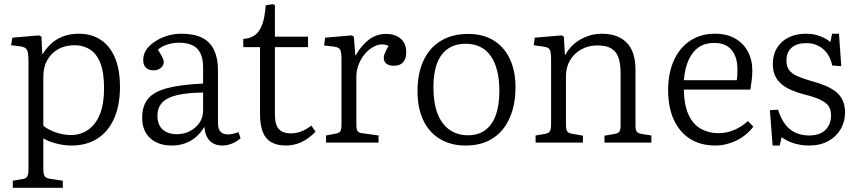

<svg xmlns="http://www.w3.org/2000/svg" viewBox="-20 -681 4092 917"><path d="M41 216V182L89 174Q104 172 110 162Q116 152 116 127V-388Q116 -426 110 -440.5Q104 -455 81 -459L33 -465L39 -501L166 -512L178 -506L182 -423H184Q206 -458 232 -479Q258 -500 289.5 -510Q321 -520 356 -520Q417 -520 461 -491Q505 -462 529 -405.5Q553 -349 553 -266Q553 -178 525 -115Q497 -52 445 -19Q393 14 322 14Q286 14 249 4.5Q212 -5 187 -20V126Q187 150 193 160Q199 170 219 173L280 182V216ZM318 -36Q365 -36 401 -61Q437 -86 457 -135Q477 -184 477 -259Q477 -334 459.5 -379Q442 -424 410 -444.5Q378 -465 336 -465Q292 -465 258.5 -446.5Q225 -428 206 -394.5Q187 -361 187 -315V-80Q211 -61 247 -48.5Q283 -36 318 -36Z M800 14Q736 14 697.5 -21Q659 -56 659 -119Q659 -174 686 -208Q713 -242 777 -259.5Q841 -277 950 -282V-359Q950 -401 937 -427Q924 -453 898.5 -465Q873 -477 836 -477Q805 -477 777 -467.5Q749 -458 734 -443Q745 -427 751 -416Q757 -405 759.5 -398Q762 -391 762 -385Q762 -368 748 -356.5Q734 -345 713 -345Q691 -345 677.5 -357.5Q664 -370 664 -394Q664 -430 690.5 -458Q717 -486 758.5 -503Q800 -520 846 -520Q908 -520 946.5 -500Q985 -480 1003 -441Q1021 -402 1021 -346V-93Q1021 -66 1033 -52.5Q1045 -39 1069 -39Q1080 -39 1092.5 -42Q1105 -45 1119 -50L1129 -21Q1112 -5 1088.5 4.5Q1065 14 1042 14Q1005 14 982.5 -8Q960 -30 956 -75Q938 -45 914.5 -25.5Q891 -6 862.5 4Q834 14 800 14ZM825 -40Q858 -40 886.5 -54.5Q915 -69 932.5 -94.5Q950 -120 950 -154V-239Q873 -238 825 -226.5Q777 -215 754.5 -191Q732 -167 732 -129Q732 -84 757.5 -62Q783 -40 825 -40Z M1346 14Q1302 14 1274.5 -2.5Q1247 -19 1234.5 -52Q1222 -85 1222 -134V-456H1142V-495Q1174 -497 1196.5 -512.5Q1219 -528 1232 -563Q1245 -598 1249 -656L1283 -661L1293 -656V-506H1451V-456H1293V-134Q1293 -84 1312.5 -64Q1332 -44 1368 -44Q1394 -44 1418 -53Q1442 -62 1467 -81L1487 -52Q1454 -18 1419 -2Q1384 14 1346 14Z M1537 0V-34L1585 -43Q1601 -46 1606 -55Q1611 -64 1611 -90V-396Q1611 -431 1605 -443Q1599 -455 1577 -458L1528 -464L1533 -501L1659 -512L1670 -506L1677 -417H1679Q1707 -466 1743 -492.5Q1779 -519 1824 -519Q1868 -519 1894 -496Q1920 -473 1920 -433Q1920 -410 1913 -395.5Q1906 -381 1893 -374Q1880 -367 1861 -367Q1839 -367 1826 -376.5Q1813 -386 1813 -404Q1813 -412 1815.5 -420Q1818 -428 1823 -438.5Q1828 -449 1836 -462Q1809 -474 1782.5 -465.5Q1756 -457 1733 -434.5Q1710 -412 1696 -380.5Q1682 -349 1682 -314V-88Q1682 -65 1687 -56Q1692 -47 1708 -45L1788 -34V0Z M2204 14Q2132 14 2080 -18Q2028 -50 2001 -108Q1974 -166 1974 -246Q1974 -330 2002.5 -391.5Q2031 -453 2085.5 -486Q2140 -519 2217 -519Q2287 -519 2337.5 -488Q2388 -457 2415 -399.5Q2442 -342 2442 -265Q2442 -179 2413.5 -116Q2385 -53 2332.5 -19.5Q2280 14 2204 14ZM2216 -35Q2264 -35 2297 -59Q2330 -83 2347.5 -130Q2365 -177 2365 -246Q2365 -301 2354.5 -343Q2344 -385 2323.5 -414Q2303 -443 2273 -457.5Q2243 -472 2205 -472Q2155 -472 2120.5 -449Q2086 -426 2068 -380Q2050 -334 2050 -265Q2050 -190 2069.5 -139Q2089 -88 2126.5 -61.5Q2164 -35 2216 -35Z M2538 0V-34L2586 -42Q2601 -45 2606.5 -54.5Q2612 -64 2612 -90V-396Q2612 -432 2606 -443.5Q2600 -455 2578 -458L2529 -465L2534 -501L2662 -512L2673 -506L2678 -419H2680Q2706 -467 2754 -493.5Q2802 -520 2855 -520Q2906 -520 2942 -500.5Q2978 -481 2996.5 -443.5Q3015 -406 3015 -350V-83Q3015 -61 3021 -52.5Q3027 -44 3046 -41L3091 -34V0H2867V-33L2914 -41Q2932 -44 2938 -52Q2944 -60 2944 -83V-332Q2944 -379 2933 -408Q2922 -437 2898 -450.5Q2874 -464 2834 -464Q2790 -464 2756 -445Q2722 -426 2702.5 -393Q2683 -360 2683 -316V-87Q2683 -65 2688 -55.5Q2693 -46 2708 -43L2764 -33V0Z M3396 14Q3327 14 3276.5 -17.5Q3226 -49 3198.5 -108.5Q3171 -168 3171 -250Q3171 -331 3198 -391.5Q3225 -452 3275.5 -486Q3326 -520 3395 -520Q3451 -520 3490.5 -497.5Q3530 -475 3551.5 -435.5Q3573 -396 3573 -344Q3573 -324 3570.5 -301Q3568 -278 3564 -253H3246Q3247 -182 3267.5 -135.5Q3288 -89 3325.5 -67Q3363 -45 3412 -45Q3450 -45 3486 -60Q3522 -75 3552 -103L3578 -76Q3544 -32 3495.5 -9Q3447 14 3396 14ZM3246 -298H3499Q3501 -311 3501.5 -323Q3502 -335 3502 -350Q3502 -409 3474 -442.5Q3446 -476 3391 -476Q3348 -476 3318 -456Q3288 -436 3269.5 -396Q3251 -356 3246 -298Z M3670 14 3657 -155 3696 -157Q3709 -115 3730 -87.5Q3751 -60 3780 -47Q3809 -34 3844 -34Q3896 -34 3922.5 -60.5Q3949 -87 3949 -130Q3949 -157 3937.5 -174Q3926 -191 3898 -204.5Q3870 -218 3821 -230Q3787 -239 3759 -251Q3731 -263 3711.5 -280Q3692 -297 3681.5 -320Q3671 -343 3671 -376Q3671 -418 3690 -450.5Q3709 -483 3745 -501.5Q3781 -520 3830 -520Q3865 -520 3895 -509Q3925 -498 3946 -480L3954 -520H3987L3998 -365L3955 -368Q3944 -419 3911 -447Q3878 -475 3831 -475Q3786 -475 3761 -453.5Q3736 -432 3736 -392Q3736 -363 3749.5 -345.5Q3763 -328 3790 -316.5Q3817 -305 3855 -294Q3893 -284 3922.5 -271.5Q3952 -259 3973 -242Q3994 -225 4005 -201Q4016 -177 4016 -144Q4016 -100 3995 -64Q3974 -28 3935.5 -7Q3897 14 3845 14Q3806 14 3772 3.5Q3738 -7 3713 -26L3704 14Z"/></svg>

Font: Literata 18pt Light
Style: Regular
Weight: 300
Designer: Latin by Veronika Burian and Jose Scaglione. Greek by Irene Vlachou. Cyrillic by Vera Evstafieva.
Foundry: TypeTogether
Version: Version 3.103;gftools[0.9.29]